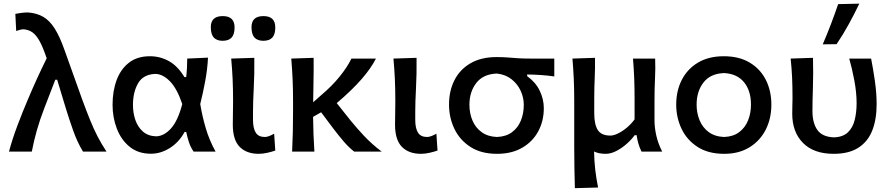

<svg xmlns="http://www.w3.org/2000/svg" viewBox="-20 -810 4754 1026"><path d="M28 0Q46 -67.5 73.8 -141Q101.5 -214.5 130.5 -282Q152 -333 177.2 -388.5Q202.5 -444 229.5 -498.5Q210.5 -555 192.8 -588Q175 -621 154.8 -636Q134.5 -651 106.5 -653.5Q91.5 -653.5 66.5 -644.5L62 -736Q76 -738.5 93.8 -741Q111.5 -743.5 129.5 -743.5Q177 -740 211.2 -720Q245.5 -700 272.5 -657.2Q299.5 -614.5 325 -542L418.5 -280.5Q442.5 -215 461.8 -167.8Q481 -120.5 501.2 -81.2Q521.5 -42 549 0H423.5Q393.5 -49 371.2 -111.8Q349 -174.5 331 -233.5L285.5 -384H275.5L216.5 -231Q193.5 -171.5 177.2 -114.5Q161 -57.5 150 0Z M786.5 11.5Q718.5 11.5 673 -25.5Q627.5 -62.5 604.5 -122.2Q581.5 -182 581.5 -250Q581.5 -324 603.5 -382.8Q625.5 -441.5 669.8 -475.5Q714 -509.5 781 -509.5Q836 -509.5 883 -483.2Q930 -457 965.5 -398H975Q978 -424.5 979.2 -449.2Q980.5 -474 980.5 -497L1091.5 -502Q1088.5 -440.5 1076.5 -376Q1064.5 -311.5 1050 -254Q1060.5 -190 1079.5 -125.2Q1098.5 -60.5 1132 0H1014.5Q998 -24 989.2 -51.5Q980.5 -79 975 -105H966.5Q936.5 -50 887.8 -19.2Q839 11.5 786.5 11.5ZM814 -81.5Q857 -82.5 894 -124Q931 -165.5 954 -254Q925.5 -338 887.5 -376.2Q849.5 -414.5 810.5 -415Q746 -413 718.2 -365.5Q690.5 -318 690.5 -249Q690.5 -206 703.5 -168.5Q716.5 -131 743.8 -107Q771 -83 814 -81.5Z M1362.5 12Q1297.5 12 1260.8 -25.2Q1224 -62.5 1224 -144Q1224 -182.5 1224.8 -209.8Q1225.5 -237 1225.5 -268Q1225.5 -335.5 1223 -388.8Q1220.5 -442 1215.5 -497L1339 -501Q1340 -413 1336 -339Q1332 -265 1332 -214V-169Q1332 -125 1346.5 -101.5Q1361 -78 1395.5 -78Q1405.5 -78 1418 -82.8Q1430.5 -87.5 1445 -95.5L1451 -5.5Q1434.5 0.5 1409.8 6.2Q1385 12 1362.5 12ZM1387 -592Q1356 -592 1340 -609.2Q1324 -626.5 1324 -665Q1324 -724 1388 -724Q1451 -724 1451 -663.5Q1451 -626 1435 -609Q1419 -592 1387 -592ZM1169.5 -592Q1138.5 -592 1122.5 -609.2Q1106.5 -626.5 1106.5 -665Q1106.5 -724 1170.5 -724Q1233.5 -724 1233.5 -663.5Q1233.5 -626 1217.5 -609Q1201.5 -592 1169.5 -592Z M1541 0Q1543.5 -54.5 1544.8 -105.2Q1546 -156 1546 -218V-268Q1546 -335.5 1543.5 -388.8Q1541 -442 1536.5 -497L1656 -501Q1656.5 -432 1655.2 -371.5Q1654 -311 1653.5 -263.5L1697 -302Q1755 -351 1795.8 -401.8Q1836.5 -452.5 1858 -497H1989Q1962 -444 1911 -385.8Q1860 -327.5 1779.5 -259L1853 -166.5Q1885.5 -126.5 1925.8 -83.5Q1966 -40.5 2019.5 0H1872.5Q1842 -24 1814.8 -56.2Q1787.5 -88.5 1762 -122L1696 -210L1653 -185.5Q1653.5 -137 1655.2 -92.5Q1657 -48 1660 0Z M2229.5 12Q2164.5 12 2127.8 -25.2Q2091 -62.5 2091 -144Q2091 -182.5 2091.8 -209.8Q2092.5 -237 2092.5 -268Q2092.5 -335.5 2090 -388.8Q2087.5 -442 2082.5 -497L2206 -501Q2207 -413 2203 -339Q2199 -265 2199 -214V-169Q2199 -125 2213.5 -101.5Q2228 -78 2262.5 -78Q2272.5 -78 2285 -82.8Q2297.5 -87.5 2312 -95.5L2318 -5.5Q2301.5 0.5 2276.8 6.2Q2252 12 2229.5 12Z M2636 12Q2551 12 2494 -24.8Q2437 -61.5 2408.2 -121.5Q2379.5 -181.5 2379.5 -251.5Q2379.5 -325 2408.8 -382.2Q2438 -439.5 2494.8 -472.2Q2551.5 -505 2633.5 -505Q2666.5 -505 2692 -503Q2717.5 -501 2745.5 -499Q2773.5 -497 2813.5 -497H2942V-401.5Q2907.5 -406.5 2871.5 -409Q2835.5 -411.5 2797 -412V-403Q2842 -371 2864 -325.5Q2886 -280 2886 -232Q2886 -163.5 2856.2 -108.2Q2826.5 -53 2770.5 -20.5Q2714.5 12 2636 12ZM2635.5 -78Q2684.5 -80 2716.2 -103.8Q2748 -127.5 2763.5 -166Q2779 -204.5 2779 -250Q2779 -288.5 2762.2 -325Q2745.5 -361.5 2713.2 -386.8Q2681 -412 2635.5 -417Q2562.5 -414.5 2525.5 -367Q2488.5 -319.5 2488.5 -250Q2488.5 -204.5 2504.8 -166Q2521 -127.5 2553.8 -103.8Q2586.5 -80 2635.5 -78Z M3052 195.5Q3050.5 141 3049.5 88.5Q3048.5 36 3048.5 -26V-272Q3048.5 -338.5 3046 -390.8Q3043.5 -443 3039 -497L3159.5 -501Q3160.5 -446.5 3158 -393.8Q3155.5 -341 3155.5 -284V-205Q3155.5 -145.5 3174.2 -115.5Q3193 -85.5 3242 -85.5Q3259.5 -85.5 3283 -97Q3306.5 -108.5 3330 -128.2Q3353.5 -148 3371 -172V-284Q3371 -341.5 3369 -392.2Q3367 -443 3362.5 -497H3481Q3483 -443 3480.2 -390.5Q3477.5 -338 3477.5 -272V-166Q3477.5 -129.5 3486.8 -87Q3496 -44.5 3518.5 0H3408Q3397.5 -21.5 3391.2 -43.2Q3385 -65 3382 -87.5H3371.5Q3354 -63.5 3328.2 -40.8Q3302.5 -18 3273.2 -3Q3244 12 3216.5 12Q3180 12 3154.5 -0.5Q3155.5 50.5 3160.8 96.5Q3166 142.5 3176 192Z M3850 12Q3764.5 12 3707.5 -25Q3650.5 -62 3622 -121.8Q3593.5 -181.5 3593.5 -251Q3593.5 -325.5 3623.8 -384Q3654 -442.5 3710.8 -476Q3767.5 -509.5 3848 -509.5Q3930 -509.5 3986.8 -475.2Q4043.5 -441 4072.8 -382.5Q4102 -324 4102 -251Q4102 -176.5 4071.8 -117Q4041.5 -57.5 3985 -22.8Q3928.5 12 3850 12ZM3849.5 -78Q3898.5 -80 3930.2 -104Q3962 -128 3977.5 -166.8Q3993 -205.5 3993 -251Q3993 -325.5 3955.8 -370.8Q3918.5 -416 3849.5 -419.5Q3776.5 -417 3739.5 -369.5Q3702.5 -322 3702.5 -251Q3702.5 -206 3718.5 -167.2Q3734.5 -128.5 3767.2 -104.2Q3800 -80 3849.5 -78Z M4435 12Q4328.5 12 4271 -46.2Q4213.5 -104.5 4213.5 -202Q4213.5 -226.5 4214.2 -246Q4215 -265.5 4215 -284Q4215 -346.5 4212.8 -396Q4210.5 -445.5 4205 -497L4324.5 -501Q4326.5 -414 4324 -341.2Q4321.5 -268.5 4321.5 -217.5Q4321.5 -152.5 4347.8 -115.5Q4374 -78.5 4436 -76Q4484 -77.5 4510.5 -102.5Q4537 -127.5 4547.2 -168.5Q4557.5 -209.5 4557.5 -258.5Q4557.5 -315.5 4545.2 -380.8Q4533 -446 4518 -497H4635Q4645.5 -444.5 4655 -378.5Q4664.5 -312.5 4664.5 -252.5Q4664.5 -172 4641.2 -112.8Q4618 -53.5 4567.2 -20.8Q4516.5 12 4435 12ZM4376.5 -573Q4399.5 -626.5 4420 -680.2Q4440.5 -734 4459 -788L4572 -790.5Q4545.5 -735 4515.2 -680Q4485 -625 4450.5 -574Z"/></svg>

Font: Commissioner Flair Medium
Style: Regular
Weight: 500
Designer: Kostas Bartsokas
Foundry: Kostas Bartsokas
Version: Version 1.000; ttfautohint (v1.8.3)